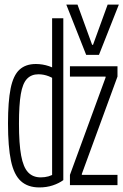

<svg xmlns="http://www.w3.org/2000/svg" viewBox="-20 -810 540 840"><path d="M152 10Q102 10 71.5 -17.5Q41 -45 28 -106.5Q15 -168 15 -270Q15 -366 26.5 -423Q38 -480 65 -505Q92 -530 137 -530Q166 -530 194.5 -520.5Q223 -511 245 -491L234 -451Q215 -468 193 -476.5Q171 -485 148 -485Q117 -485 98 -465Q79 -445 71 -398Q63 -351 63 -269Q63 -181 72.5 -129.5Q82 -78 103 -56Q124 -34 158 -34Q195 -34 221 -52L208 -34V-484V-730H257V-22Q238 -8 211 1Q184 10 152 10ZM286 0V-45L442 -471V-475H286V-520H494V-475L338 -49V-45H494V0ZM357 -570 270 -790H319L383 -614H387L451 -790H500L413 -570Z"/></svg>

Font: M PLUS Code Latin Light
Style: Regular
Weight: 300
Designer: Coji Morishita
Foundry: UNDERFOREST DESIGN
Version: Version 1.002; ttfautohint (v1.8.3)